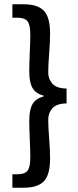

<svg xmlns="http://www.w3.org/2000/svg" viewBox="-20 -728 364 900"><path d="M38.1 88.9H61Q96.7 88.9 109.4 71.5Q122.1 54.2 122.1 8.8Q122.1 -19 119.6 -74.7Q117.2 -130.4 117.2 -163.1Q117.2 -214.8 132.8 -240.7Q148.4 -266.6 184.1 -275.9V-279.8Q148.4 -289.1 132.8 -314.9Q117.2 -340.8 117.2 -393.1Q117.2 -425.8 119.6 -481.4Q122.1 -537.1 122.1 -564.9Q122.1 -610.4 109.4 -627.7Q96.7 -645 61 -645H38.1V-708H91.8Q156.7 -708 185.8 -677.5Q214.8 -647 214.8 -569.8Q214.8 -533.2 210.4 -476.8Q206.1 -420.4 206.1 -388.2Q206.1 -356.9 226.1 -335.2Q246.1 -313.5 292 -313V-243.2Q246.1 -242.7 226.1 -220.9Q206.1 -199.2 206.1 -167Q206.1 -135.3 210.4 -78.9Q214.8 -22.5 214.8 14.2Q214.8 91.3 185.8 121.6Q156.7 151.9 91.8 151.9H38.1Z"/></svg>

Font: Source Sans Pro Semibold
Style: Regular
Weight: 600
Designer: Paul D. Hunt
Foundry: Adobe Systems Incorporated
Version: Version 2.020;PS 2.0;hotconv 1.0.86;makeotf.lib2.5.63406